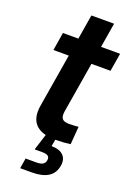

<svg xmlns="http://www.w3.org/2000/svg" viewBox="-163 -727 694 994"><g transform="rotate(20 184.0 -230.5)"><path d="M367.7 -529.3 351.1 -429.7H36.6L52.7 -529.3ZM160.2 -665H285.2L199.7 -150.4Q195.3 -122.1 205.3 -109.9Q215.3 -97.7 244.6 -97.7Q254.9 -97.7 270 -98.6Q285.2 -99.6 294.9 -100.6L287.1 -2Q270.5 0.5 249.3 2Q228 3.4 207.5 3.4Q128.4 3.4 94.7 -31.7Q61 -66.9 72.3 -135.7ZM84 204.1 93.3 147.5H152.3Q175.8 147.5 187.7 140.4Q199.7 133.3 202.1 117.2Q204.6 101.6 195.3 94.2Q186 86.9 162.1 86.9H121.1L155.8 -22H209L205.1 0L197.8 41Q242.2 41.5 262.9 62.3Q283.7 83 277.8 119.6Q270.5 163.1 238 183.6Q205.6 204.1 148.4 204.1Z"/></g></svg>

Font: Inter 24pt SemiBold
Style: Italic
Weight: 600
Italic angle: -9.3988°
Designer: Rasmus Andersson
Foundry: rsms
Version: Version 4.001;git-66647c0bb